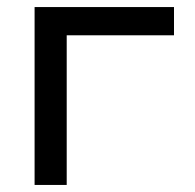

<svg xmlns="http://www.w3.org/2000/svg" viewBox="-20 -524 553 544"><path d="M78 0H169V-424H473V-504H78Z"/></svg>

Font: Hibana 45 SubMedium
Style: Regular
Weight: 500
Width: 6
Designer: pygmalion
Foundry: ybstudio
Version: Version 2021.007;FEAKit 1.0